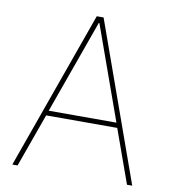

<svg xmlns="http://www.w3.org/2000/svg" viewBox="-82 -798 779 869"><g transform="rotate(10 308.0 -363.5)"><path d="M32.7 0ZM583.8 0H559.7L471.6 -245.7H144.9L56.8 0H32.7L292.6 -727.3H323.9ZM463.8 -268.5 309.7 -698.9H306.8L152.7 -268.5Z"/></g></svg>

Font: Linik Sans Thin
Style: Regular
Weight: 100
Designer: Fonts by Rasmus Andersson / Changes by Cristiano Sobral with parts from Marc Monis
Foundry: rsms
Version: Version 3.020; ttfautohint (v1.6)